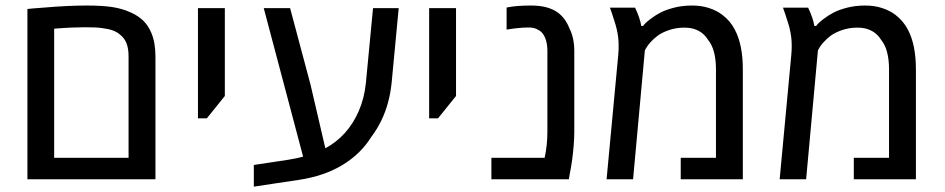

<svg xmlns="http://www.w3.org/2000/svg" viewBox="-20 -661 3484 708"><path d="M81.1 0V-627.9Q89.4 -628.9 104 -630.1Q118.7 -631.3 139.6 -632.8Q184.6 -636.7 224.4 -638.7Q264.2 -640.6 299.3 -640.6Q356.9 -640.6 393.8 -635Q430.7 -629.4 461.9 -615.2Q489.3 -603 507.8 -585.2Q526.4 -567.4 538.1 -539.6Q545.9 -521 549.6 -499.3Q553.2 -477.5 553.2 -451.2V0ZM179.7 -79.1H454.1V-453.1Q454.1 -481.9 446.5 -501.2Q439 -520.5 423.3 -532.7Q412.1 -543 395.8 -548.8Q379.4 -554.7 358.4 -557.1Q347.2 -559.1 330.6 -559.8Q314 -560.5 292 -560.5Q271 -560.5 242.9 -559.3Q214.8 -558.1 179.7 -555.2Z M710 -224.6V-630.9H809.1V-307.1L742.7 -224.6Z M916 27.3V-52.7L1042.5 -71.8Q1056.2 -74.2 1070.1 -76.9Q1084 -79.6 1097.7 -83.5L952.6 -630.9H1049.8L1125 -349.1L1179.7 -114.3Q1220.2 -135.7 1251.7 -170.7Q1283.2 -205.6 1303.2 -252Q1323.2 -298.3 1329.1 -354L1355.5 -630.9H1450.2L1424.3 -357.4Q1420.4 -318.4 1410.9 -283.2Q1401.4 -248 1386 -216.3Q1370.6 -184.6 1349.6 -156.7Q1310.1 -93.3 1242.7 -52.5Q1175.3 -11.7 1081.5 2.4Q1036.1 9.3 994.6 15.4Q953.1 21.5 916 27.3Z M1562.5 -224.6V-630.9H1661.6V-307.1L1595.2 -224.6Z M1792 0V-79.1H1988.3Q1993.7 -103.5 1996.1 -127.4Q1998.5 -151.4 1998.5 -174.8V-473.1Q1998.5 -495.1 1993.2 -512.9Q1987.8 -530.8 1976.6 -542.5Q1968.3 -550.3 1956.8 -554.9Q1945.3 -559.6 1930.2 -559.6Q1911.1 -559.6 1890.9 -557.6Q1870.6 -555.7 1848.1 -551.8V-633.3Q1867.2 -637.2 1889.4 -638.9Q1911.6 -640.6 1937.5 -640.6Q1970.7 -640.6 1994.1 -634.3Q2017.6 -627.9 2034.2 -616.7Q2049.8 -606 2061.3 -590.3Q2072.8 -574.7 2079.6 -556.6Q2088.4 -540 2093 -518.8Q2097.7 -497.6 2097.7 -473.1V-174.8Q2097.7 -149.9 2095.2 -121.3Q2092.8 -92.8 2089.1 -67.1Q2085.4 -41.5 2082 -25.4L2077.6 0Z M2216.8 0 2259.8 -458.5Q2260.7 -469.2 2261 -477.5Q2261.2 -485.8 2261.2 -493.7Q2261.2 -509.3 2259.5 -523.4Q2257.8 -537.6 2253.9 -554.7Q2252.9 -560.5 2249.3 -571.8Q2245.6 -583 2242.2 -594Q2238.8 -605 2237.3 -609.4Q2235.4 -615.2 2233.2 -621.1Q2231 -627 2229 -632.8H2321.8Q2330.6 -614.3 2336.4 -597.4Q2342.3 -580.6 2344.7 -565.4H2351.6Q2357.9 -575.2 2377 -589.8Q2396 -604.5 2415 -614.3Q2434.1 -624.5 2465.1 -632.6Q2496.1 -640.6 2531.7 -640.6Q2566.4 -640.6 2594.7 -631.3Q2623 -622.1 2644 -606Q2658.7 -594.7 2670.2 -581.1Q2681.6 -567.4 2689.9 -551.3Q2704.6 -523.4 2711.9 -486.8Q2719.2 -450.2 2719.2 -405.8V0H2490.2V-79.1H2620.1V-405.8Q2620.1 -441.4 2612.8 -469Q2605.5 -496.6 2590.8 -514.2Q2582.5 -527.8 2570.3 -537.8Q2558.1 -547.9 2541.5 -553.5Q2524.9 -559.1 2503.4 -559.1Q2473.6 -559.1 2447.8 -550.3Q2421.9 -541.5 2405.8 -529.8Q2390.1 -518.1 2377.9 -504.4Q2365.7 -490.7 2357.9 -475.1L2314.5 0Z M2855 0 2897.9 -458.5Q2898.9 -469.2 2899.2 -477.5Q2899.4 -485.8 2899.4 -493.7Q2899.4 -509.3 2897.7 -523.4Q2896 -537.6 2892.1 -554.7Q2891.1 -560.5 2887.5 -571.8Q2883.8 -583 2880.4 -594Q2877 -605 2875.5 -609.4Q2873.5 -615.2 2871.3 -621.1Q2869.1 -627 2867.2 -632.8H2960Q2968.8 -614.3 2974.6 -597.4Q2980.5 -580.6 2982.9 -565.4H2989.7Q2996.1 -575.2 3015.1 -589.8Q3034.2 -604.5 3053.2 -614.3Q3072.3 -624.5 3103.3 -632.6Q3134.3 -640.6 3169.9 -640.6Q3204.6 -640.6 3232.9 -631.3Q3261.2 -622.1 3282.2 -606Q3296.9 -594.7 3308.3 -581.1Q3319.8 -567.4 3328.1 -551.3Q3342.8 -523.4 3350.1 -486.8Q3357.4 -450.2 3357.4 -405.8V0H3128.4V-79.1H3258.3V-405.8Q3258.3 -441.4 3251 -469Q3243.7 -496.6 3229 -514.2Q3220.7 -527.8 3208.5 -537.8Q3196.3 -547.9 3179.7 -553.5Q3163.1 -559.1 3141.6 -559.1Q3111.8 -559.1 3085.9 -550.3Q3060.1 -541.5 3043.9 -529.8Q3028.3 -518.1 3016.1 -504.4Q3003.9 -490.7 2996.1 -475.1L2952.6 0Z"/></svg>

Font: Open Sans Medium
Style: Regular
Weight: 500
Designer: Monotype Design Team
Foundry: Monotype Imaging Inc.
Version: Version 3.000